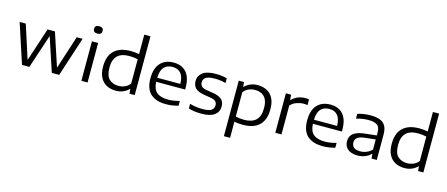

<svg xmlns="http://www.w3.org/2000/svg" viewBox="-58 -1568 5937 2548"><g transform="rotate(15 2910.0 -294.0)"><path d="M218.5 0 40.5 -542.5H125L273 -83L424.5 -542.5H525.5L676.5 -84.5L825 -542.5H906L729 0H628L474 -465L319.5 0Z M1034 0V-542.5H1119V0ZM1076.5 -660Q1018 -660 1018 -710.5Q1018 -761.5 1076.5 -761.5Q1135 -761.5 1135 -710.5Q1135 -660 1076.5 -660Z M1507.5 9Q1437.5 9 1382.2 -19Q1327 -47 1295 -106.5Q1263 -166 1263 -260Q1263 -404 1340.2 -477.8Q1417.5 -551.5 1564.5 -551.5Q1596.5 -551.5 1626.8 -548.2Q1657 -545 1682 -540.5V-808H1767V0H1695L1689.5 -62.5H1684Q1653 -29.5 1607.5 -10.2Q1562 9 1507.5 9ZM1525.5 -62.5Q1568 -62.5 1609.2 -78.8Q1650.5 -95 1682 -134.5V-469.5Q1658.5 -475.5 1628.5 -479.2Q1598.5 -483 1567.5 -483Q1457 -483 1402.8 -430.2Q1348.5 -377.5 1348.5 -267Q1348.5 -155.5 1397 -109Q1445.5 -62.5 1525.5 -62.5Z M2199.5 9.5Q2058.5 9.5 1984.5 -58.2Q1910.5 -126 1910.5 -271Q1910.5 -408 1975.8 -479.5Q2041 -551 2157 -551Q2271.5 -551 2333 -478.8Q2394.5 -406.5 2394.5 -268.5V-244.5H1996Q2000 -145 2052.8 -100.8Q2105.5 -56.5 2210.5 -56.5Q2246.5 -56.5 2285.5 -62.8Q2324.5 -69 2365.5 -80.5V-14.5Q2279.5 9.5 2199.5 9.5ZM2156 -491.5Q2081 -491.5 2039.8 -445.2Q1998.5 -399 1996 -300H2313.5Q2311 -398.5 2271.2 -445Q2231.5 -491.5 2156 -491.5Z M2684 9.5Q2635.5 9.5 2591.5 4Q2547.5 -1.5 2507 -14V-78.5Q2553.5 -65 2596.8 -59.5Q2640 -54 2685.5 -54Q2769 -54 2803.5 -78Q2838 -102 2838 -145Q2838 -180 2818.2 -199.5Q2798.5 -219 2744 -228.5L2652 -243.5Q2568.5 -257.5 2533.2 -294.8Q2498 -332 2498 -392Q2498 -461 2554.8 -506Q2611.5 -551 2739 -551Q2820 -551 2889.5 -531V-466.5Q2816.5 -487 2739.5 -487Q2679 -487 2644.2 -475Q2609.5 -463 2595.2 -442.2Q2581 -421.5 2581 -395Q2581 -365 2599.2 -342.8Q2617.5 -320.5 2671.5 -311.5L2763.5 -296.5Q2844.5 -283 2882.5 -249Q2920.5 -215 2920.5 -150.5Q2920.5 -77 2862.2 -33.8Q2804 9.5 2684 9.5Z M3051 220V-542.5H3123L3129 -479H3134Q3165.5 -512.5 3210.8 -531.8Q3256 -551 3311 -551Q3379.5 -551 3434.8 -524Q3490 -497 3522.5 -437.8Q3555 -378.5 3555 -282Q3555 -137.5 3478.2 -64Q3401.5 9.5 3254 9.5Q3222 9.5 3191.5 6.5Q3161 3.5 3136 -0.5V220ZM3251 -59Q3361.5 -59 3415.5 -111.8Q3469.5 -164.5 3469.5 -275Q3469.5 -351 3446.8 -395.8Q3424 -440.5 3384.2 -460Q3344.5 -479.5 3293 -479.5Q3250 -479.5 3208.8 -463Q3167.5 -446.5 3136 -407V-72.5Q3159.5 -66.5 3189.8 -62.8Q3220 -59 3251 -59Z M3698.5 0V-542.5H3769.5L3776.5 -471.5H3782Q3813.5 -507.5 3862 -527.8Q3910.5 -548 3961 -548Q3990.5 -548 4016.5 -543V-465.5Q4002.5 -468 3987.8 -469Q3973 -470 3957.5 -470Q3916.5 -470 3866.8 -452.5Q3817 -435 3783.5 -396V0Z M4353 9.5Q4212 9.5 4138 -58.2Q4064 -126 4064 -271Q4064 -408 4129.2 -479.5Q4194.5 -551 4310.5 -551Q4425 -551 4486.5 -478.8Q4548 -406.5 4548 -268.5V-244.5H4149.5Q4153.5 -145 4206.2 -100.8Q4259 -56.5 4364 -56.5Q4400 -56.5 4439 -62.8Q4478 -69 4519 -80.5V-14.5Q4433 9.5 4353 9.5ZM4309.5 -491.5Q4234.5 -491.5 4193.2 -445.2Q4152 -399 4149.5 -300H4467Q4464.5 -398.5 4424.8 -445Q4385 -491.5 4309.5 -491.5Z M4829.5 9Q4741 9 4693.5 -31.5Q4646 -72 4646 -139.5Q4646 -209.5 4696.8 -248.5Q4747.5 -287.5 4862.5 -298.5L5009 -314.5V-352.5Q5009 -430.5 4969.2 -457.2Q4929.5 -484 4850 -484Q4815 -484 4771 -478Q4727 -472 4684 -457.5V-524Q4723 -537.5 4770.2 -544.2Q4817.5 -551 4860.5 -551Q4937 -551 4988.5 -532.2Q5040 -513.5 5066.2 -469.2Q5092.5 -425 5092.5 -348V0H5021L5015 -61.5H5009.5Q4979 -29 4931 -10Q4883 9 4829.5 9ZM4732.5 -146Q4732.5 -103 4760.8 -78.2Q4789 -53.5 4849 -53.5Q4892.5 -53.5 4934 -70Q4975.5 -86.5 5009 -119.5V-259.5L4867.5 -244Q4794 -236 4763.2 -212Q4732.5 -188 4732.5 -146Z M5473 9Q5403 9 5347.8 -19Q5292.5 -47 5260.5 -106.5Q5228.5 -166 5228.5 -260Q5228.5 -404 5305.8 -477.8Q5383 -551.5 5530 -551.5Q5562 -551.5 5592.2 -548.2Q5622.5 -545 5647.5 -540.5V-808H5732.5V0H5660.5L5655 -62.5H5649.5Q5618.5 -29.5 5573 -10.2Q5527.5 9 5473 9ZM5491 -62.5Q5533.5 -62.5 5574.8 -78.8Q5616 -95 5647.5 -134.5V-469.5Q5624 -475.5 5594 -479.2Q5564 -483 5533 -483Q5422.5 -483 5368.2 -430.2Q5314 -377.5 5314 -267Q5314 -155.5 5362.5 -109Q5411 -62.5 5491 -62.5Z"/></g></svg>

Font: Encode Sans Exp
Style: Regular
Weight: 400
Width: 7
Designer: Multiple Designers
Foundry: Impallari Type
Version: Version 3.002; ttfautohint (v1.8.3) -l 8 -r 50 -G 200 -x 14 